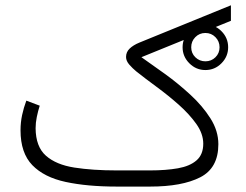

<svg xmlns="http://www.w3.org/2000/svg" viewBox="-20 -688 906 708"><path d="M653.3 -513.7Q653.3 -548.3 678.2 -573Q703.1 -597.7 737.3 -597.7Q772 -597.7 796.6 -573Q821.3 -548.3 821.3 -513.7Q821.3 -479.5 796.6 -454.6Q772 -429.7 737.3 -429.7Q703.1 -429.7 678.2 -454.6Q653.3 -479.5 653.3 -513.7ZM685.1 -513.7Q685.1 -491.7 700.4 -476.8Q715.8 -461.9 737.3 -461.9Q759.3 -461.9 774.4 -476.8Q789.6 -491.7 789.6 -513.7Q789.6 -535.6 774.4 -551Q759.3 -566.4 737.3 -566.4Q715.3 -566.4 700.2 -551Q685.1 -535.6 685.1 -513.7ZM533.7 0H410.2Q301.8 0 222.2 -17.1Q142.6 -34.2 99.1 -79.1Q55.7 -124 55.7 -207.5Q55.7 -236.3 61.5 -263.7Q67.4 -291 77.1 -316.9L126.5 -298.3Q120.1 -278.3 115.7 -256.8Q111.3 -235.4 111.3 -215.3Q111.8 -147 149.4 -113.8Q187 -80.6 254.2 -70.1Q321.3 -59.6 410.2 -59.6H533.2Q591.8 -59.6 636 -67.4Q680.2 -75.2 704.8 -96.7Q729.5 -118.2 729.5 -158.2Q729.5 -194.8 703.9 -231Q678.2 -267.1 639.2 -301.8Q600.1 -336.4 557.9 -367.4Q515.6 -398.4 482.4 -424.8Q468.8 -436 456.8 -449.7Q444.8 -463.4 444.8 -478Q444.8 -496.1 458 -508.8Q471.2 -521.5 493.7 -530.8L831.5 -668.5V-611.3L501.5 -477.1Q540 -450.2 588.4 -415.3Q636.7 -380.4 681.6 -339.1Q726.6 -297.9 755.9 -251.7Q785.2 -205.6 785.2 -156.2Q785.2 -68.4 718.3 -34.2Q651.4 0 533.7 0Z"/></svg>

Font: Vazirmatn UI ExtraLight
Style: Regular
Weight: 200
Designer: Saber Rastikerdar
Foundry: Saber Rastikerdar
Version: Version 33.003